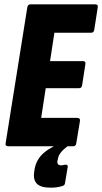

<svg xmlns="http://www.w3.org/2000/svg" viewBox="-20 -675 472 886"><path d="M19 0Q3 0 6 -14L106 -641Q109 -655 120 -655H419Q434 -655 431 -641L415 -538Q413 -524 401 -524H231L211 -393H362Q377 -393 374 -379L359 -282Q357 -268 345 -268H191L170 -131H336Q351 -131 349 -117L332 -14Q330 0 318 0ZM213 191Q168 191 150 172.5Q132 154 138 117L140 104Q148 59 184.5 28.5Q221 -2 293 -28L307 -11Q275 11 262 27Q249 43 247 60L245 67Q242 88 262 88Q267 88 271.5 87Q276 86 280 85Q286 84 290 87Q294 90 292 98L280 170Q279 181 266 184Q252 188 239.5 189.5Q227 191 213 191Z"/></svg>

Font: Sofia Sans Extra Condensed Black
Style: Italic
Weight: 900
Italic angle: -9°
Version: Version 4.100